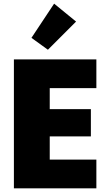

<svg xmlns="http://www.w3.org/2000/svg" viewBox="-20 -1030 588 1050"><path d="M252 -548V-433H477V-284H252V-157H507V0H56V-705H507V-548ZM242 -758 152 -823 276 -1010 396 -912Z"/></svg>

Font: Fz Poppins ExtBd
Style: Regular
Weight: 800
Designer: Ninad Kale (Devanagari), Jonny Pinhorn (Latin)
Foundry: Indian Type Foundry
Version: Vit hóa bi Vntype.Com & FontZin.Com